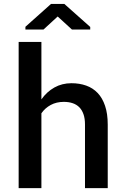

<svg xmlns="http://www.w3.org/2000/svg" viewBox="-20 -965 640 985"><path d="M192.4 -455.1Q219.7 -494.1 259 -516.1Q298.3 -538.1 346.7 -538.1Q387.7 -538.1 422.1 -525.9Q456.5 -513.7 481 -488Q505.4 -462.4 519 -422.1Q532.7 -381.8 532.7 -325.7V0H416V-326.7Q416 -356.9 408.4 -378.7Q400.9 -400.4 387 -414.6Q373 -428.7 353 -435.5Q333 -442.4 307.6 -442.4Q269.5 -442.4 240.2 -426.5Q210.9 -410.6 192.4 -383.8V0H75.7V-750H192.4ZM442.9 -826.7V-813.5H349.1L275.9 -880.4L203.1 -813.5H110.4V-827.6L241.7 -944.8H310.1Z"/></svg>

Font: Roboto Mono
Style: Regular
Weight: 500
Designer: Google
Version: Version 2.000986; 2015; ttfautohint (v1.3)